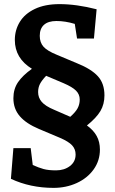

<svg xmlns="http://www.w3.org/2000/svg" viewBox="-20 -750 557 932"><path d="M465 -24Q465 30 434.5 72.5Q404 115 352.5 138.5Q301 162 240 162Q127 162 33 118L45 -31H129L139 51Q168 64 191.5 70.5Q215 77 252 77Q292 77 319.5 56Q347 35 347 0Q347 -26 330 -44.5Q313 -63 271 -81L169 -124Q107 -150 76 -186Q45 -222 45 -273Q45 -318 67.5 -351Q90 -384 135 -416Q52 -467 52 -556Q52 -604 76 -643.5Q100 -683 149 -706.5Q198 -730 269 -730Q351 -730 449 -705L436 -563H354L343 -634Q297 -648 254 -648Q214 -648 193.5 -629.5Q173 -611 173 -576Q173 -544 191 -523.5Q209 -503 256 -484L356 -442Q423 -415 455 -380Q487 -345 487 -287Q487 -244 467.5 -211Q448 -178 402 -141Q434 -118 449.5 -89.5Q465 -61 465 -24ZM321 -183Q347 -206 357 -225Q367 -244 367 -267Q367 -292 349 -310Q331 -328 289 -346L204 -382Q183 -360 174 -342.5Q165 -325 165 -303Q165 -276 182.5 -255.5Q200 -235 243 -217Z"/></svg>

Font: Enriqueta SemiBold
Style: Regular
Weight: 600
Designer: Viviana Monsalve, Gustavo Ibarra
Foundry: 72Puntos
Version: Version 2.000